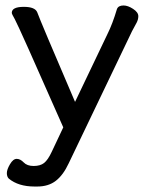

<svg xmlns="http://www.w3.org/2000/svg" viewBox="-20 -511 540 701"><path d="M116 170H106Q47 170 12 141Q5 134 5 121Q5 108 16.5 88.5Q28 69 41 69Q54 69 66.5 82Q79 95 103 95Q127 95 141 84Q155 73 169 43L211 -46Q48 -416 34 -441Q23 -460 23 -464Q23 -486 67 -486Q108 -486 116 -466Q127 -435 254 -139L372 -386Q391 -424 407 -478Q412 -491 431 -491Q447 -491 466 -478.5Q485 -466 485 -452Q485 -440 479 -428.5Q473 -417 462 -397Q448 -369 231 85Q211 128 184 149Q157 170 116 170Z"/></svg>

Font: LXGW WenKai Medium
Style: Regular
Weight: 500
Designer: LXGW / Fontworks Inc.
Foundry: LXGW / Fontworks Inc.
Version: Version 1.501; October 10, 2024